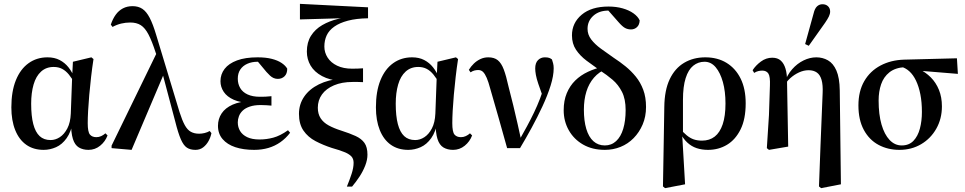

<svg xmlns="http://www.w3.org/2000/svg" viewBox="-20 -766 5017 998"><path d="M207 13Q154 13 116.5 -13.5Q79 -40 59 -90Q39 -140 39 -208Q39 -291 62.5 -349Q86 -407 128.5 -437.5Q171 -468 227 -468Q263 -468 290 -454Q317 -440 336 -416Q355 -392 367 -361H379L370 -330Q354 -359 338 -378.5Q322 -398 303 -408Q284 -418 259 -418Q220 -418 193.5 -394Q167 -370 154.5 -326.5Q142 -283 142 -227Q142 -163 153 -121Q164 -79 186 -58.5Q208 -38 243 -38Q268 -38 291 -53Q314 -68 330 -98.5Q346 -129 348 -176L355 -366L359 -445L455 -468L466 -459Q459 -414 453.5 -366Q448 -318 444 -273Q440 -228 438 -190Q436 -152 436 -126Q436 -80 447.5 -66.5Q459 -53 481 -53Q494 -53 506 -58.5Q518 -64 528 -73L539 -62Q527 -30 500.5 -8.5Q474 13 440 13Q411 13 390 0.5Q369 -12 359 -43.5Q349 -75 349 -132L360 -137Q350 -81 326.5 -48Q303 -15 271.5 -1Q240 13 207 13Z M560 4V-9L798 -498L836 -392L664 13ZM996 13Q969 13 951.5 1.5Q934 -10 920 -42Q906 -74 891 -134L817 -413L813 -427L789 -493Q770 -552 752 -586.5Q734 -621 712 -635Q690 -649 657 -649Q633 -649 610 -643.5Q587 -638 565 -626L556 -638Q566 -668 581.5 -689.5Q597 -711 619 -722.5Q641 -734 669 -734Q699 -734 720 -720Q741 -706 758 -673.5Q775 -641 792 -584L913 -184Q927 -140 940.5 -115.5Q954 -91 972 -81Q990 -71 1015 -71Q1029 -71 1043.5 -74.5Q1058 -78 1070 -85L1079 -74Q1075 -53 1064 -33Q1053 -13 1036 0Q1019 13 996 13Z M1301 13Q1245 13 1203 -1Q1161 -15 1137 -43Q1113 -71 1113 -112Q1113 -148 1132 -176.5Q1151 -205 1189 -222Q1227 -239 1285 -241L1281 -231Q1230 -232 1195 -247.5Q1160 -263 1143 -288.5Q1126 -314 1126 -344Q1126 -380 1147.5 -408Q1169 -436 1212 -452Q1255 -468 1319 -468Q1362 -468 1393 -460Q1424 -452 1444 -438.5Q1464 -425 1473 -409Q1473 -383 1459 -369.5Q1445 -356 1424 -356Q1412 -356 1402 -360.5Q1392 -365 1383.5 -373Q1375 -381 1365 -392L1315 -452L1356 -456L1377 -439Q1359 -444 1346 -444.5Q1333 -445 1319 -445Q1289 -445 1265.5 -434.5Q1242 -424 1229 -404.5Q1216 -385 1216 -357Q1216 -330 1228.5 -308.5Q1241 -287 1267 -275Q1293 -263 1331 -263Q1346 -263 1360 -263.5Q1374 -264 1391 -266V-217Q1377 -218 1365 -219Q1353 -220 1335 -220Q1302 -220 1278.5 -212Q1255 -204 1241.5 -191Q1228 -178 1222 -162Q1216 -146 1216 -130Q1216 -105 1228 -85Q1240 -65 1265 -53Q1290 -41 1329 -41Q1365 -41 1400.5 -50.5Q1436 -60 1477 -89L1488 -76Q1466 -47 1437.5 -27Q1409 -7 1375 3Q1341 13 1301 13Z M1783 204Q1797 170 1807.5 138Q1818 106 1818 80Q1818 59 1806 46.5Q1794 34 1769 24Q1744 14 1705 3Q1659 -12 1620 -32.5Q1581 -53 1557.5 -87Q1534 -121 1534 -174Q1534 -224 1561 -263.5Q1588 -303 1637.5 -327.5Q1687 -352 1752 -357V-345Q1694 -349 1654 -370.5Q1614 -392 1594.5 -425Q1575 -458 1575 -498Q1575 -546 1596.5 -580Q1618 -614 1655 -635.5Q1692 -657 1738 -668Q1784 -679 1831 -682L1822 -669V-673L1539 -665V-746L1893 -728V-671Q1832 -670 1788.5 -658.5Q1745 -647 1717.5 -627.5Q1690 -608 1678 -582Q1666 -556 1666 -524Q1666 -493 1683 -466.5Q1700 -440 1732.5 -424.5Q1765 -409 1810 -409Q1826 -409 1839.5 -409.5Q1853 -410 1867 -411V-339Q1854 -340 1840 -340Q1826 -340 1813 -340Q1757 -340 1716 -322.5Q1675 -305 1653.5 -275Q1632 -245 1632 -206Q1632 -174 1646.5 -151.5Q1661 -129 1688.5 -114Q1716 -99 1754 -87Q1798 -73 1828.5 -59Q1859 -45 1874.5 -23Q1890 -1 1890 38Q1890 65 1878.5 94.5Q1867 124 1849 151.5Q1831 179 1810 204Z M2102 13Q2049 13 2011.5 -13.5Q1974 -40 1954 -90Q1934 -140 1934 -208Q1934 -291 1957.5 -349Q1981 -407 2023.5 -437.5Q2066 -468 2122 -468Q2158 -468 2185 -454Q2212 -440 2231 -416Q2250 -392 2262 -361H2274L2265 -330Q2249 -359 2233 -378.5Q2217 -398 2198 -408Q2179 -418 2154 -418Q2115 -418 2088.5 -394Q2062 -370 2049.5 -326.5Q2037 -283 2037 -227Q2037 -163 2048 -121Q2059 -79 2081 -58.5Q2103 -38 2138 -38Q2163 -38 2186 -53Q2209 -68 2225 -98.5Q2241 -129 2243 -176L2250 -366L2254 -445L2350 -468L2361 -459Q2354 -414 2348.5 -366Q2343 -318 2339 -273Q2335 -228 2333 -190Q2331 -152 2331 -126Q2331 -80 2342.5 -66.5Q2354 -53 2376 -53Q2389 -53 2401 -58.5Q2413 -64 2423 -73L2434 -62Q2422 -30 2395.5 -8.5Q2369 13 2335 13Q2306 13 2285 0.5Q2264 -12 2254 -43.5Q2244 -75 2244 -132L2255 -137Q2245 -81 2221.5 -48Q2198 -15 2166.5 -1Q2135 13 2102 13Z M2616 4Q2594 -74 2572.5 -151Q2551 -228 2528 -306Q2519 -340 2510 -361Q2501 -382 2491 -392Q2481 -402 2466 -402Q2456 -402 2446 -399.5Q2436 -397 2426 -390L2417 -403Q2428 -421 2443 -435.5Q2458 -450 2477 -459Q2496 -468 2518 -468Q2549 -468 2567.5 -453Q2586 -438 2598.5 -405Q2611 -372 2623 -317Q2636 -268 2648 -218Q2660 -168 2671 -119.5Q2682 -71 2692 -24H2671L2679 -37Q2700 -74 2719.5 -110Q2739 -146 2756 -181.5Q2773 -217 2787 -253.5Q2801 -290 2812 -328L2801 -265Q2787 -304 2778 -330.5Q2769 -357 2765.5 -376.5Q2762 -396 2762 -410Q2762 -439 2776.5 -453.5Q2791 -468 2812 -468Q2827 -468 2835 -465Q2843 -462 2849 -457Q2852 -448 2855 -437Q2858 -426 2858 -411Q2858 -372 2842 -321Q2826 -270 2800 -214Q2774 -158 2743.5 -102Q2713 -46 2683 4Z M3124 13Q3059 13 3011 -14.5Q2963 -42 2936.5 -89Q2910 -136 2910 -193Q2910 -243 2926 -281.5Q2942 -320 2970 -347.5Q2998 -375 3036.5 -393Q3075 -411 3119 -420V-429L3134 -409Q3094 -393 3067.5 -362.5Q3041 -332 3028 -290Q3015 -248 3015 -196Q3015 -138 3027.5 -96Q3040 -54 3064.5 -32Q3089 -10 3124 -10Q3158 -10 3182.5 -32.5Q3207 -55 3219.5 -96.5Q3232 -138 3232 -194Q3232 -251 3213 -288.5Q3194 -326 3164 -351.5Q3134 -377 3100 -399Q3063 -425 3029 -450.5Q2995 -476 2974 -507.5Q2953 -539 2953 -582Q2953 -647 3003.5 -689.5Q3054 -732 3143 -732Q3183 -732 3216.5 -722.5Q3250 -713 3273 -696.5Q3296 -680 3305 -660Q3304 -637 3291 -625Q3278 -613 3260 -613Q3243 -613 3229 -620.5Q3215 -628 3195 -651L3136 -718L3198 -715L3201 -692Q3190 -700 3175.5 -705.5Q3161 -711 3143 -711Q3094 -711 3064 -684Q3034 -657 3034 -616Q3034 -586 3053 -561Q3072 -536 3103.5 -513Q3135 -490 3171 -465Q3202 -445 3231.5 -421Q3261 -397 3285 -367.5Q3309 -338 3323.5 -299.5Q3338 -261 3338 -210Q3338 -160 3320.5 -119Q3303 -78 3273.5 -48Q3244 -18 3205.5 -2.5Q3167 13 3124 13Z M3426 203 3430 -27 3433 -210Q3434 -297 3461 -354Q3488 -411 3536 -439.5Q3584 -468 3646 -468Q3710 -468 3757 -439Q3804 -410 3830 -357Q3856 -304 3856 -229Q3856 -147 3829.5 -93.5Q3803 -40 3759 -13.5Q3715 13 3660 13Q3628 13 3601 4Q3574 -5 3552 -25.5Q3530 -46 3514 -79L3512 -90L3510 -102Q3531 -78 3549 -63Q3567 -48 3586 -41.5Q3605 -35 3629 -35Q3668 -35 3695 -56Q3722 -77 3736.5 -120Q3751 -163 3751 -228Q3751 -291 3737.5 -339.5Q3724 -388 3700 -416.5Q3676 -445 3642 -445Q3609 -445 3583.5 -424.5Q3558 -404 3544 -360Q3530 -316 3530 -247V-71L3526 -65L3541 192L3437 212Z M3966 4 3977 -168 3982 -321Q3984 -368 3974 -383.5Q3964 -399 3942 -399Q3932 -399 3921.5 -396.5Q3911 -394 3900 -387L3892 -401Q3908 -426 3935 -446Q3962 -466 3994 -466Q4022 -466 4038.5 -451Q4055 -436 4063 -409Q4071 -382 4071 -346V-339L4077 -4L3977 13ZM4237 203 4245 -11 4256 -282Q4258 -324 4250.5 -350.5Q4243 -377 4226 -389Q4209 -401 4183 -401Q4158 -401 4133 -389.5Q4108 -378 4087 -359Q4066 -340 4054 -315L4042 -334L4057 -333Q4071 -376 4097.5 -406Q4124 -436 4157 -452Q4190 -468 4223 -468Q4256 -468 4283.5 -452.5Q4311 -437 4327.5 -399.5Q4344 -362 4345 -296L4351 192L4248 212ZM4165 -537 4209 -696Q4215 -722 4227 -733Q4239 -744 4255 -744Q4273 -744 4284 -733.5Q4295 -723 4295 -706Q4295 -694 4288.5 -680.5Q4282 -667 4269 -648L4184 -528Z M4655 13Q4595 13 4546.5 -13Q4498 -39 4470 -91Q4442 -143 4442 -218Q4442 -292 4472.5 -344.5Q4503 -397 4557 -425.5Q4611 -454 4680 -456L4954 -463L4959 -382L4715 -402L4683 -417Q4633 -414 4603 -390Q4573 -366 4560 -328Q4547 -290 4547 -244Q4547 -171 4562 -119Q4577 -67 4604 -38.5Q4631 -10 4667 -10Q4705 -10 4728 -34Q4751 -58 4761.5 -97.5Q4772 -137 4772 -184Q4772 -235 4764 -275.5Q4756 -316 4741.5 -346.5Q4727 -377 4706.5 -395.5Q4686 -414 4661 -420L4682 -429Q4721 -424 4756 -407.5Q4791 -391 4818 -364Q4845 -337 4860.5 -299Q4876 -261 4876 -213Q4876 -149 4847 -97.5Q4818 -46 4768 -16.5Q4718 13 4655 13Z"/></svg>

Font: Source Serif 4 60pt SemiBold
Style: Regular
Weight: 600
Version: Version 4.004;hotconv 1.0.116;makeotfexe 2.5.65601